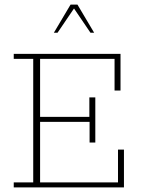

<svg xmlns="http://www.w3.org/2000/svg" viewBox="-20 -818 618 838"><path d="M40 0V-22H125V-561H40V-583H506V-423H480V-561H155V-308H370V-393H396V-196H371V-286H155V-22H495V-165H521V0ZM215 -675 288 -798H318L391 -675H375L303 -781L231 -675Z"/></svg>

Font: Rokkitt Thin
Style: Regular
Weight: 250
Version: Version 3.103